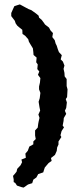

<svg xmlns="http://www.w3.org/2000/svg" viewBox="-20 -768 379 870"><path d="M160 -323 163 -347 157 -363V-376L161 -394L163 -414L152 -429L158 -444L149 -455L151 -476L144 -486L146 -507L132 -519L131 -532L129 -549L118 -567L111 -579L108 -590L94 -606L82 -614L81 -633L66 -645L58 -652L51 -662L47 -674L31 -695V-709L39 -727L45 -740L60 -745L70 -748L96 -734L109 -727L122 -722L143 -707L155 -697L157 -688L169 -678L180 -663L184 -657L202 -643L209 -630L220 -618L217 -600L228 -586L232 -571L237 -561L242 -545L247 -532L260 -518L255 -499L265 -489L272 -471L268 -456L272 -438L273 -422L282 -410V-396V-378L286 -363L285 -345L284 -328L278 -319L283 -304L280 -279L274 -266L280 -252L269 -233L268 -220L264 -199L270 -191L259 -174L254 -155L258 -147L245 -127V-113L239 -100L237 -84L229 -66L211 -52L214 -39L200 -29L183 -9L179 3L176 13L153 21L145 36L131 46L126 62L107 68L87 82L78 80L57 73L49 61L42 57V45L39 29L47 20L55 10L58 -3L73 -19L80 -33L77 -45L97 -53L95 -72L106 -85L113 -104L131 -114V-127L142 -138L139 -154V-177L151 -190L153 -206L155 -217L159 -234L154 -249L162 -267L159 -282L155 -307Z"/></svg>

Font: Winky Rough Medium
Style: Regular
Weight: 500
Designer: Simon Atzbach
Foundry: typofactur
Version: Version 1.206; ttfautohint (v1.8.4.7-5d5b)